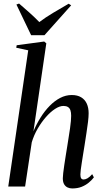

<svg xmlns="http://www.w3.org/2000/svg" viewBox="-20 -1051 566 1082"><path d="M387 11Q372.5 11 360.5 5.2Q348.5 -0.5 341.2 -13Q334 -25.5 334 -46.5Q334 -56 336.2 -75.5Q338.5 -95 342.2 -120.5Q346 -146 350.5 -174.2Q355 -202.5 359.5 -230Q363.5 -256 367.5 -281.2Q371.5 -306.5 374.8 -328.8Q378 -351 379.5 -369Q381 -387 381 -398.5Q381 -417.5 376.8 -429.8Q372.5 -442 362.8 -448Q353 -454 337.5 -454Q316 -454 290.2 -437.2Q264.5 -420.5 239 -391.5Q213.5 -362.5 192.2 -325.8Q171 -289 159 -249L121.5 0H26.5L139 -767.5L71.5 -782L74 -796L229 -817L241 -807L168.5 -311Q186 -352.5 209 -389.2Q232 -426 260 -454.5Q288 -483 319.2 -499.2Q350.5 -515.5 384.5 -515.5Q416 -515.5 437.2 -502.8Q458.5 -490 469 -467Q479.5 -444 479.5 -412.5Q479.5 -393 476 -364.2Q472.5 -335.5 467.2 -301.5Q462 -267.5 456.5 -232Q452.5 -207.5 448.5 -182.5Q444.5 -157.5 441 -135Q437.5 -112.5 435.2 -95Q433 -77.5 433 -68Q433 -52.5 437.5 -46Q442 -39.5 451.5 -39.5Q461 -39.5 473 -46.2Q485 -53 499.5 -69.5L509 -51.5Q497.5 -36 480.2 -21.8Q463 -7.5 440 1.8Q417 11 387 11ZM155.5 -852.5 72.5 -1025.5 87.5 -1031Q116.5 -1006 145.5 -980.2Q174.5 -954.5 201.5 -926.5Q236.5 -953 278 -977.8Q319.5 -1002.5 367 -1030L381 -1021L230.5 -852.5Z"/></svg>

Font: Merriweather 144pt
Style: Italic
Weight: 400
Italic angle: -7.8°
Version: Version 2.101